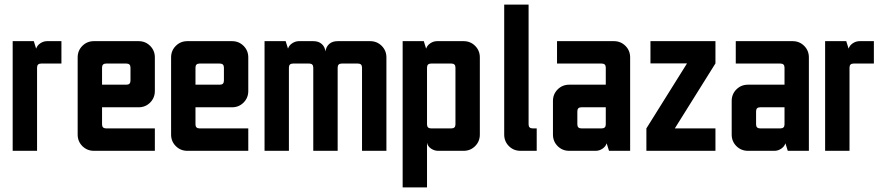

<svg xmlns="http://www.w3.org/2000/svg" viewBox="-20 -663 3897 844"><path d="M35.7 -482.1H128.6L138.6 -450H139.3Q143.6 -463.6 157.5 -472.9Q171.4 -482.1 187.1 -482.1H250V-383.6H160.7Q142.9 -383.6 142.9 -365.7V0H35.7Z M535.7 -383.6H446.4Q428.6 -383.6 428.6 -365.7V-290.7H535.7Q553.6 -290.7 553.6 -308.6V-365.7Q553.6 -383.6 535.7 -383.6ZM392.9 -482.1H589.3Q619.3 -482.1 640 -461.4Q660.7 -440.7 660.7 -410.7V-262.9Q660.7 -232.9 640 -212.1Q619.3 -191.4 589.3 -191.4H428.6V-116.4Q428.6 -98.6 446.4 -98.6H660.7V0H392.9Q362.9 0 342.1 -20.7Q321.4 -41.4 321.4 -71.4V-410.7Q321.4 -440.7 342.1 -461.4Q362.9 -482.1 392.9 -482.1Z M946.4 -383.6H857.1Q839.3 -383.6 839.3 -365.7V-290.7H946.4Q964.3 -290.7 964.3 -308.6V-365.7Q964.3 -383.6 946.4 -383.6ZM803.6 -482.1H1000Q1030 -482.1 1050.7 -461.4Q1071.4 -440.7 1071.4 -410.7V-262.9Q1071.4 -232.9 1050.7 -212.1Q1030 -191.4 1000 -191.4H839.3V-116.4Q839.3 -98.6 857.1 -98.6H1071.4V0H803.6Q773.6 0 752.9 -20.7Q732.1 -41.4 732.1 -71.4V-410.7Q732.1 -440.7 752.9 -461.4Q773.6 -482.1 803.6 -482.1Z M1142.9 -482.1H1235.7L1245.7 -450H1246.4Q1250.7 -463.6 1264.6 -472.9Q1278.6 -482.1 1294.3 -482.1H1357.1Q1380 -482.1 1393.9 -470Q1407.9 -457.9 1410.7 -437.1Q1413.6 -457.9 1427.5 -470Q1441.4 -482.1 1464.3 -482.1H1607.1Q1637.1 -482.1 1657.9 -461.4Q1678.6 -440.7 1678.6 -410.7V0H1571.4V-365.7Q1571.4 -383.6 1553.6 -383.6H1482.1Q1464.3 -383.6 1464.3 -365.7V0H1357.1V-365.7Q1357.1 -383.6 1339.3 -383.6H1267.9Q1250 -383.6 1250 -365.7V0H1142.9Z M1964.3 -383.6H1875Q1857.1 -383.6 1857.1 -365.7V-116.4Q1857.1 -98.6 1875 -98.6H1964.3Q1982.1 -98.6 1982.1 -116.4V-365.7Q1982.1 -383.6 1964.3 -383.6ZM1750 -482.1H1842.9L1852.9 -450H1853.6Q1857.9 -463.6 1871.8 -472.9Q1885.7 -482.1 1901.4 -482.1H2017.9Q2047.9 -482.1 2068.6 -461.4Q2089.3 -440.7 2089.3 -410.7V-71.4Q2089.3 -41.4 2068.6 -20.7Q2047.9 0 2017.9 0H1905.7Q1889.3 0 1874.6 -10Q1860 -20 1857.1 -35.7V160.7H1750Z M2196.4 -642.9H2303.6V-116.4Q2303.6 -98.6 2321.4 -98.6H2339.3V0H2267.9Q2237.9 0 2217.1 -20.7Q2196.4 -41.4 2196.4 -71.4Z M2642.9 -191.4H2535.7Q2517.9 -191.4 2517.9 -173.6V-116.4Q2517.9 -98.6 2535.7 -98.6H2625Q2642.9 -98.6 2642.9 -116.4ZM2428.6 -482.1H2678.6Q2708.6 -482.1 2729.3 -461.4Q2750 -440.7 2750 -410.7V0H2657.1L2647.1 -32.1H2646.4Q2642.1 -18.6 2628.2 -9.3Q2614.3 0 2598.6 0H2482.1Q2452.1 0 2431.4 -20.7Q2410.7 -41.4 2410.7 -71.4V-219.3Q2410.7 -249.3 2431.4 -270Q2452.1 -290.7 2482.1 -290.7H2642.9V-365.7Q2642.9 -383.6 2625 -383.6H2428.6Z M2839.3 -482.1H3125V-384.3L2946.4 -98.6H3125V0H2821.4V-98.6L3000 -384.3H2839.3Z M3428.6 -191.4H3321.4Q3303.6 -191.4 3303.6 -173.6V-116.4Q3303.6 -98.6 3321.4 -98.6H3410.7Q3428.6 -98.6 3428.6 -116.4ZM3214.3 -482.1H3464.3Q3494.3 -482.1 3515 -461.4Q3535.7 -440.7 3535.7 -410.7V0H3442.9L3432.9 -32.1H3432.1Q3427.9 -18.6 3413.9 -9.3Q3400 0 3384.3 0H3267.9Q3237.9 0 3217.1 -20.7Q3196.4 -41.4 3196.4 -71.4V-219.3Q3196.4 -249.3 3217.1 -270Q3237.9 -290.7 3267.9 -290.7H3428.6V-365.7Q3428.6 -383.6 3410.7 -383.6H3214.3Z M3607.1 -482.1H3700L3710 -450H3710.7Q3715 -463.6 3728.9 -472.9Q3742.9 -482.1 3758.6 -482.1H3821.4V-383.6H3732.1Q3714.3 -383.6 3714.3 -365.7V0H3607.1Z"/></svg>

Font: Aire Exterior
Style: Regular
Weight: 400
Width: 4
Designer: Jayvee Enaguas (HarvettFox96)
Version: 20190503.02